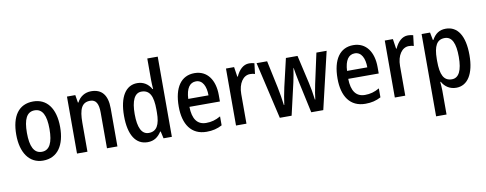

<svg xmlns="http://www.w3.org/2000/svg" viewBox="-77 -1156 4535 1792"><g transform="rotate(-10 2191.0 -260.0)"><path d="M460 -271C460 -452 379 -550 253 -550C114 -550 44 -446 44 -271C44 -102 119 10 250 10C390 10 460 -103 460 -271ZM145 -270C145 -399 177 -466 252 -466C326 -466 359 -399 359 -271C359 -142 326 -73 252 -73C178 -73 145 -143 145 -270Z M802 -550C745 -550 695 -521 668 -467H663L651 -540H572V0H671V-273C671 -405 699 -464 778 -464C833 -464 856 -422 856 -339V0H955V-360C955 -489 901 -550 802 -550Z M1241 10C1302 10 1341 -19 1372 -67H1377L1392 0H1471V-760H1372V-553C1372 -530 1374 -499 1376 -470H1371C1343 -520 1298 -550 1239 -550C1130 -550 1065 -450 1065 -269C1065 -88 1129 10 1241 10ZM1266 -73C1199 -73 1166 -140 1166 -269C1166 -394 1198 -465 1264 -465C1343 -465 1373 -403 1373 -275V-249C1373 -130 1340 -73 1266 -73Z M1781 -549C1655 -549 1583 -448 1583 -266C1583 -99 1654 10 1800 10C1857 10 1902 -1 1947 -25V-110C1900 -83 1859 -72 1810 -72C1726 -72 1683 -131 1681 -247H1970V-308C1970 -450 1903 -549 1781 -549ZM1782 -471C1845 -471 1875 -407 1875 -322H1683C1688 -422 1723 -471 1782 -471Z M2299 -550C2243 -550 2201 -506 2175 -447H2170L2156 -540H2079V0H2178V-281C2178 -382 2226 -450 2290 -450C2308 -450 2324 -448 2337 -443L2349 -543C2332 -548 2315 -550 2299 -550Z M2726 -305 2792 0H2906L3033 -540H2936L2873 -250C2862 -197 2853 -145 2850 -111H2846C2839 -170 2828 -229 2818 -273L2757 -540H2647L2585 -274C2572 -217 2562 -156 2556 -111H2552C2546 -164 2535 -227 2524 -282L2469 -540H2369L2494 0H2606L2676 -304C2686 -347 2694 -398 2700 -436H2702C2708 -400 2716 -349 2726 -305Z M3286 -549C3160 -549 3088 -448 3088 -266C3088 -99 3159 10 3305 10C3362 10 3407 -1 3452 -25V-110C3405 -83 3364 -72 3315 -72C3231 -72 3188 -131 3186 -247H3475V-308C3475 -450 3408 -549 3286 -549ZM3287 -471C3350 -471 3380 -407 3380 -322H3188C3193 -422 3228 -471 3287 -471Z M3804 -550C3748 -550 3706 -506 3680 -447H3675L3661 -540H3584V0H3683V-281C3683 -382 3731 -450 3795 -450C3813 -450 3829 -448 3842 -443L3854 -543C3837 -548 3820 -550 3804 -550Z M4163 -550C4103 -550 4063 -523 4032 -467H4027L4013 -540H3933V240H4032V11C4032 -11 4029 -41 4027 -70H4032C4059 -21 4105 10 4166 10C4273 10 4339 -91 4339 -270C4339 -454 4274 -550 4163 -550ZM4138 -466C4208 -466 4238 -398 4238 -270C4238 -142 4205 -75 4139 -75C4062 -75 4032 -136 4032 -266V-286C4033 -409 4064 -466 4138 -466Z"/></g></svg>

Font: Noto Sans Thai Looped Condensed Medium
Style: Regular
Weight: 500
Width: 3
Designer: Sasikarn Vongin, Ben Mitchell
Foundry: The Fontpad Ltd
Version: Version 1.001